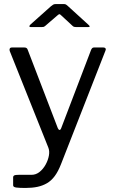

<svg xmlns="http://www.w3.org/2000/svg" viewBox="-20 -765 570 950"><path d="M106 165Q77 165 61 163Q45 161 45 152V113Q45 106 50.5 103Q56 100 73 100H136Q158 100 176 85.5Q194 71 206 49Q218 27 222 4.5Q226 -18 219 -35L28 -513Q26 -520 28.5 -525Q31 -530 39 -530H101Q107 -530 111 -527.5Q115 -525 117 -519L266 -131Q270 -122 275 -122Q280 -122 284 -134L431 -519Q434 -525 437 -527.5Q440 -530 445 -530H492Q499 -530 502 -525.5Q505 -521 502 -515L282 47Q268 83 251 106Q234 129 212.5 141.5Q191 154 165 159.5Q139 165 106 165ZM339 -637 285 -687Q277 -695 274 -695Q271 -695 262 -687L204 -637Q199 -633 196 -632Q193 -631 186 -631H132Q126 -631 125.5 -634.5Q125 -638 130 -643L232 -734Q238 -739 243 -742Q248 -745 257 -745H296Q304 -745 308 -741.5Q312 -738 316 -735L417 -643Q431 -631 416 -631H357Q352 -631 347.5 -632Q343 -633 339 -637Z"/></svg>

Font: Libre Franklin Thin
Style: Regular
Weight: 400
Version: Version 3.000